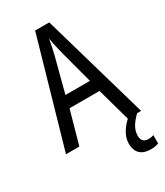

<svg xmlns="http://www.w3.org/2000/svg" viewBox="-228 -806 963 1120"><g transform="rotate(-30 253.5 -246.0)"><path d="M416 0H417C377 36 348 83 348 129C348 190 380 223 446 223C468 223 484 219 497 214V158C489 161 478 164 461 164C433 164 416 148 416 117C416 78 434 44 479 0H506L300 -715H205L0 0H90L152 -222H354ZM274 -530 335 -301H170L230 -530C238 -562 246 -600 252 -634C256 -605 267 -560 274 -530Z"/></g></svg>

Font: Noto Sans Gujarati UI Condensed
Style: Regular
Weight: 400
Width: 3
Designer: Jelle Bosma - Monotype Design Team, Universal Thirst
Foundry: Monotype Imaging Inc.
Version: Version 2.106